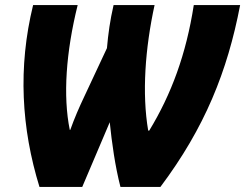

<svg xmlns="http://www.w3.org/2000/svg" viewBox="-20 -734 963 754"><path d="M135 0H303L411 -254C419 -175 432 -81 453 0H610C784 -232 873 -453 923 -714H741C711 -521 653 -364 566 -221H562C537 -367 550 -544 587 -714H426C412 -653 405 -602 400 -545L312 -357C291 -313 272 -269 256 -224H254C227 -357 239 -529 285 -714H110C50 -469 64 -230 135 0Z"/></svg>

Font: Noto Sans UI SemiCondensed Black
Style: Italic
Weight: 900
Width: 4
Italic angle: -372°
Designer: Monotype Design Team
Foundry: Monotype Imaging Inc.
Version: Version 1.901